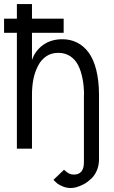

<svg xmlns="http://www.w3.org/2000/svg" viewBox="-20 -731 560 944"><path d="M137.2 0V-263.7C137.2 -292.5 139.6 -318.8 144.5 -343.3C149.4 -367.7 157.7 -389.6 168 -409.2C178.2 -428.7 191.4 -443.4 208 -454.6C224.6 -465.8 244.6 -471.2 266.6 -471.2C288.6 -471.2 308.1 -465.8 324.7 -455.1C341.3 -444.3 354.5 -429.2 364.3 -410.2C374 -391.1 380.9 -369.1 385.7 -344.7C390.6 -320.3 393.1 -293.5 393.1 -264.2H392.6V0V67.4C392.6 107.4 376 127.4 342.8 127.4L330.1 126L319.3 122.1L310.1 116.2L302.2 110.4L294.9 103.5L242.7 153.3C252 162.1 258.8 168.9 264.2 172.9C269.5 176.8 277.8 181.2 289.6 186C301.3 190.9 314 193.4 327.6 193.4C335.4 193.4 344.7 192.4 355.5 189.5C366.2 186.5 378.4 181.6 391.6 174.8C404.8 168 416.5 158.7 427.7 148.4C439 138.2 448.2 125 455.6 108.4C462.9 91.8 466.8 72.8 466.8 52.2V0V-264.2C466.8 -311 461.9 -352.5 453.1 -387.7C444.3 -422.9 431.6 -451.2 415.5 -473.1C399.4 -495.1 379.9 -511.2 358.4 -522C336.9 -532.7 313 -538.1 286.1 -538.1C249 -538.1 216.8 -528.3 190.4 -508.8C164.1 -489.3 146.5 -464.4 137.2 -435.5V-569.8H293V-639.2H137.2V-710.9H63V-639.2H0V-569.8H63V0Z"/></svg>

Font: Tuffy
Style: Regular
Weight: 500
Designer: Thatcher Ulrich, Karoly Barta and Michael Everson
Version: Version 001.270